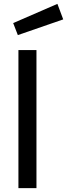

<svg xmlns="http://www.w3.org/2000/svg" viewBox="-20 -970 346 990"><path d="M48 0ZM75 -712H168V0H75ZM48 -851 276 -950 306 -870 72 -789Z"/></svg>

Font: sheba-seeBold
Style: Regular
Weight: 600
Designer: Mohamed Galeb, the designers
Foundry: Kief Type Foundry
Version: Version 2.010; ttfautohint (v1.5.33-1714) -l 8 -r 50 -G 200 